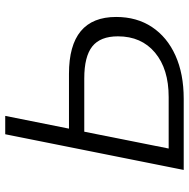

<svg xmlns="http://www.w3.org/2000/svg" viewBox="-14 -726 740 753"><g transform="rotate(-90 356.5 -350.0)"><path d="M443 -450Q666 -450 666 -265Q666 -184 626.5 -124.5Q587 -65 515 -32.5Q443 0 345 0H66L206 -700H278L228 -450ZM352 -59Q462 -59 526 -112.5Q590 -166 590 -258Q590 -327 550.5 -358.5Q511 -390 425 -390H216L150 -59Z"/></g></svg>

Font: Montserrat
Style: Italic
Weight: 400
Italic angle: -11.3°
Designer: Julieta Ulanovsky
Foundry: Julieta Ulanovsky
Version: Version 9.000; ttfautohint (v1.8.4.7-5d5b)